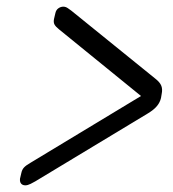

<svg xmlns="http://www.w3.org/2000/svg" viewBox="-20 -589 520 576"><path d="M56 -33Q48 -33 43.5 -38Q39 -43 40 -53L44 -70Q46 -80 52 -86.5Q58 -93 72 -101L403 -301L157 -501Q147 -509 143.5 -515.5Q140 -522 142 -532L146 -549Q148 -559 155 -564Q162 -569 170 -569Q177 -569 183.5 -564.5Q190 -560 194 -557L446 -353Q460 -342 464 -331.5Q468 -321 465 -307L463 -295Q460 -282 451 -271Q442 -260 424 -249L86 -45Q81 -42 72 -37.5Q63 -33 56 -33Z"/></svg>

Font: Rubik Light Light
Style: Italic
Weight: 300
Italic angle: -12°
Version: Version 2.104